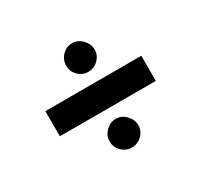

<svg xmlns="http://www.w3.org/2000/svg" viewBox="-103 -674 757 721"><g transform="rotate(-30 275.0 -313.0)"><path d="M281 -415Q256 -415 238 -433Q220 -451 220 -476Q220 -502 238 -520.5Q256 -539 281 -539Q306 -539 324.5 -519.5Q343 -500 343 -476Q343 -451 324.5 -433Q306 -415 281 -415ZM67 -259V-368H483V-259ZM281 -87Q256 -87 237.5 -105Q219 -123 219 -148Q219 -174 238 -192.5Q257 -211 281 -211Q306 -211 324.5 -191.5Q343 -172 343 -148Q343 -123 324.5 -105Q306 -87 281 -87Z"/></g></svg>

Font: Inconsolata SemiExpanded ExtraBold
Style: Regular
Weight: 800
Width: 6
Monospace: yes
Designer: Raph Levien, Cyreal, Brenton Simpson
Foundry: Raph Levien, Cyreal, Google
Version: Version 3.001; ttfautohint (v1.8.2.53-6de2)